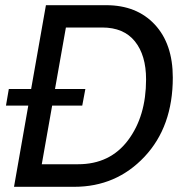

<svg xmlns="http://www.w3.org/2000/svg" viewBox="-20 -720 714 740"><path d="M266 0H34L89 -313H3L14 -377H100L157 -700H389Q507 -700 576.5 -625.5Q646 -551 646 -421Q646 -232 537 -116Q428 0 266 0ZM374 -614H234L192 -377H309L297 -313H181L141 -87H281Q404 -87 473.5 -179.5Q543 -272 543 -414Q543 -507 500 -560.5Q457 -614 374 -614Z"/></svg>

Font: Cabin
Style: Italic
Weight: 400
Designer: Pablo Impallari
Foundry: Pablo Impallari. www.impallari.com Igino Marini. www.ikern.com
Version: Version 1.005